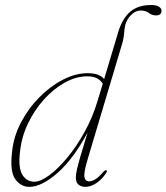

<svg xmlns="http://www.w3.org/2000/svg" viewBox="-20 -738 664 766"><path d="M404 -48.5Q385.5 -21 363.5 -6.8Q341.5 7.5 320.5 7.5Q304.5 7.5 293.5 -1.2Q282.5 -10 282.5 -29.5Q282.5 -41.5 286.8 -61Q291 -80.5 301.2 -115.5Q311.5 -150.5 329.5 -209.5Q272 -102.5 208.8 -47.5Q145.5 7.5 97 7.5Q63.5 7.5 41.2 -22.8Q19 -53 28 -130.5Q33.5 -191 62.8 -247.5Q92 -304 136 -348.8Q180 -393.5 230.5 -419.8Q281 -446 330 -446Q354.5 -446 370.8 -439.8Q387 -433.5 395.5 -422.5L452 -611Q468 -664 499.2 -691Q530.5 -718 583 -718Q604 -718 614.2 -711.2Q624.5 -704.5 624.5 -695.5Q624.5 -676.5 602 -676.5Q586.5 -676.5 574 -686.2Q561.5 -696 541.5 -696Q518.5 -696 499 -674Q479.5 -652 476.5 -619.5Q475 -600 472.8 -586.5Q470.5 -573 465.5 -557.5L329.5 -102Q314 -50 316.8 -32.2Q319.5 -14.5 336 -14.5Q346.5 -14.5 360 -22.5Q373.5 -30.5 393 -53Q400.5 -60.5 404.5 -58.5Q408.5 -56.5 404 -48.5ZM60 -134Q52 -69.5 69 -41.2Q86 -13 117 -13Q141.5 -13 176.2 -38.5Q211 -64 248 -108.5Q285 -153 317 -210.8Q349 -268.5 368.5 -333L390 -404Q382.5 -417 367.8 -425.2Q353 -433.5 328.5 -433.5Q283.5 -433.5 238.5 -408.5Q193.5 -383.5 155.2 -341Q117 -298.5 91.5 -245Q66 -191.5 60 -134Z"/></svg>

Font: Fraunces 72pt Thin
Style: Italic
Weight: 100
Italic angle: -16°
Version: Version 1.000;[b76b70a41]